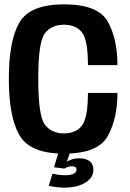

<svg xmlns="http://www.w3.org/2000/svg" viewBox="-20 -701 598 881"><path d="M274 4Q430 4 474.5 -76.8Q519 -157.5 519 -274.5H383.5Q383.5 -161 356 -125Q328.5 -89 273 -89Q217 -89 186.2 -128.5Q155.5 -168 155.5 -339Q155.5 -510 186.2 -548.8Q217 -587.5 273 -587.5Q328.5 -587.5 356 -552.5Q383.5 -517.5 383.5 -402H519Q519 -522 474.8 -601.5Q430.5 -681 273.5 -681Q118 -681 69.2 -598Q20.5 -515 20.5 -339Q20.5 -164 69.5 -80Q118.5 4 274 4ZM277.5 160Q302.5 160 326 154.8Q349.5 149.5 368.2 139Q387 128.5 397.8 113.2Q408.5 98 408.5 78.5Q408.5 51.5 391.2 38.5Q374 25.5 345 25.5Q322 25.5 304.5 32.2Q287 39 277.5 48.5L276 72.5Q282.5 68 291.8 65Q301 62 309.5 62Q320 62 325.5 65.5Q331 69 331 77.5Q331 89.5 318 96.2Q305 103 278 103Q261.5 103 246.5 100.8Q231.5 98.5 221 96L203.5 151.5Q221 155.5 240.5 157.8Q260 160 277.5 160ZM276 72.5 301 0H247.5L228 66.5Z"/></svg>

Font: Anybody SemiCondensed SemiBold
Style: Regular
Weight: 600
Width: 4
Version: Version 1.113;gftools[0.9.25]